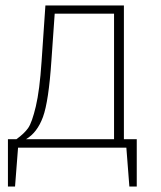

<svg xmlns="http://www.w3.org/2000/svg" viewBox="-20 -540 587 702"><path d="M397 -490H180L168 -319Q158 -169 137 -112Q116 -55 75 -31H397ZM480 -31V142H453L442 0H46L35 142H9V-31H40Q69 -52 83 -72Q97 -92 111 -151Q125 -210 132 -315L146 -520H433V-31Z"/></svg>

Font: FiraSans
Style: Regular
Weight: 200
Designer: Carrois Corporate & Edenspiekermann AG
Foundry: Carrois Corporate GbR & Edenspiekermann AG
Version: Version 3.106;PS 003.106;hotconv 1.0.70;makeotf.lib2.5.58329